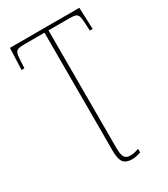

<svg xmlns="http://www.w3.org/2000/svg" viewBox="-228 -818 1019 1162"><g transform="rotate(-30 281.5 -237.0)"><path d="M343 240Q300 240 282.5 217Q265 194 265 136V-689H122Q85 -689 71.5 -679.5Q58 -670 56 -633L52 -563H32L38 -714H523L529 -563H509L506 -622Q505 -652 499 -666.5Q493 -681 479.5 -685Q466 -689 440 -689H293V132Q293 178 304 196.5Q315 215 343 215Q361 215 375.5 211.5Q390 208 404 203V228Q391 232 375.5 236Q360 240 343 240Z"/></g></svg>

Font: Noto Serif Thin
Style: Regular
Weight: 100
Designer: Monotype Design Team
Foundry: Monotype Imaging Inc.
Version: Version 2.015